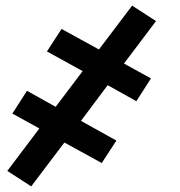

<svg xmlns="http://www.w3.org/2000/svg" viewBox="-20 -504 640 683"><path d="M91 159 6 104 120 -47 24 -100 76 -181 178 -124 274 -251 147 -321 199 -401 332 -328 450 -484 535 -429 421 -278 517 -225 465 -144 363 -201 268 -74 394 -4 342 76 209 3Z"/></svg>

Font: Iosevka Curly SmBdExObl
Style: Regular
Weight: 600
Width: 7
Italic angle: -9°
Monospace: yes
Designer: Belleve Invis
Foundry: Belleve Invis
Version: Version 11.1.0; ttfautohint (v1.8.3)